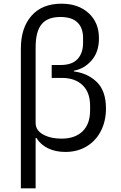

<svg xmlns="http://www.w3.org/2000/svg" viewBox="-20 -810 653 1040"><path d="M93 -547Q93 -659 150.5 -724.5Q208 -790 313 -790Q404 -790 460 -739Q516 -688 516 -603Q516 -528 476 -482.5Q436 -437 380 -427V-423Q454 -414 504 -366Q554 -318 554 -222Q554 -155 527 -101.5Q500 -48 450 -17.5Q400 13 334 13Q281 13 240.5 -6.5Q200 -26 177 -63H173V210H93ZM309 -458Q370 -458 400 -490Q430 -522 430 -579V-604Q430 -659 399.5 -688.5Q369 -718 307 -718Q238 -718 205.5 -679Q173 -640 173 -553V-144Q173 -104 213.5 -81.5Q254 -59 313 -59Q386 -59 427 -98.5Q468 -138 468 -212V-237Q468 -310 427 -349Q386 -388 315 -388H260V-458Z"/></svg>

Font: IBM Plex Sans SC
Style: Regular
Weight: 400
Designer: Mike Abbink; Paul van der Laan; Pieter van Rosmalen; Eunyou Noh; Wujin Sim; Chorong Kim; Dohee Lee; Yejin We; Jinhee Kim
Foundry: Sandoll Inc.
Version: Version 1.000